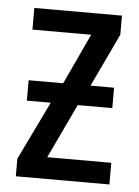

<svg xmlns="http://www.w3.org/2000/svg" viewBox="-44 -573 442 609"><g transform="rotate(5 176.5 -268.5)"><path d="M320 -537H41V-468H228L153 -307H43V-242H119L29 -56V0H327V-69H123L205 -242H315V-307H240L320 -476Z"/></g></svg>

Font: Noto Sans Condensed
Style: Regular
Weight: 400
Width: 3
Designer: Monotype Design Team
Foundry: Monotype Imaging Inc.
Version: Version 2.013